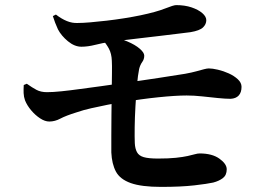

<svg xmlns="http://www.w3.org/2000/svg" viewBox="-20 -732 1040 752"><path d="M611 0Q534 0 492 -15Q450 -30 434 -60Q418 -90 416 -135Q416 -161 416 -200Q416 -239 416.5 -282.5Q417 -326 417.5 -368.5Q418 -411 418.5 -444.5Q419 -478 418 -494Q417 -522 406.5 -541.5Q396 -561 381 -577L407 -588Q447 -583 478 -570Q509 -557 527 -541.5Q545 -526 545 -514Q545 -500 537 -489Q529 -478 525 -462Q520 -438 516.5 -398.5Q513 -359 510.5 -315.5Q508 -272 507.5 -233.5Q507 -195 508 -171Q509 -150 516.5 -136Q524 -122 543 -116.5Q562 -111 599 -111Q641 -111 669 -114Q697 -117 715 -121Q733 -125 743.5 -128Q754 -131 762 -131Q811 -131 839.5 -110.5Q868 -90 868 -69Q868 -46 853 -34.5Q838 -23 815 -17Q793 -12 741 -6Q689 0 611 0ZM173 -256Q156 -256 137 -268.5Q118 -281 102 -300Q86 -319 78 -339Q73 -353 72.5 -367.5Q72 -382 73 -399L85 -404Q106 -389 123 -380Q140 -371 164 -371Q187 -371 221 -374.5Q255 -378 294.5 -383.5Q334 -389 376 -394.5Q418 -400 457 -406Q531 -416 599.5 -426.5Q668 -437 705 -443Q732 -448 750 -453Q768 -458 779.5 -461Q791 -464 798 -464Q812 -464 833.5 -459Q855 -454 876 -444.5Q897 -435 911.5 -421.5Q926 -408 926 -392Q926 -370 915 -358Q904 -346 883 -345Q863 -345 833.5 -348Q804 -351 772 -354.5Q740 -358 711 -358Q668 -358 600 -351Q532 -344 462 -332Q433 -328 400.5 -321.5Q368 -315 337 -308Q306 -301 280 -292Q238 -279 216.5 -267.5Q195 -256 173 -256ZM299 -549Q272 -549 246 -570.5Q220 -592 207 -617Q201 -630 196 -643Q191 -656 187 -669L199 -675Q221 -658 242 -649.5Q263 -641 284 -642Q304 -642 333.5 -644.5Q363 -647 397.5 -651Q432 -655 466.5 -660.5Q501 -666 530 -672Q592 -685 626 -698.5Q660 -712 670 -712Q704 -712 730.5 -703Q757 -694 772.5 -680.5Q788 -667 788 -653Q788 -637 775 -624.5Q762 -612 726 -606Q709 -604 677.5 -600Q646 -596 607.5 -591.5Q569 -587 530.5 -582.5Q492 -578 459.5 -574Q427 -570 407 -567Q383 -564 353.5 -556.5Q324 -549 299 -549Z"/></svg>

Font: Noto Serif SC ExtraLight
Style: Bold
Weight: 700
Version: Version 2.002-H1;hotconv 1.1.0;makeotfexe 2.6.0